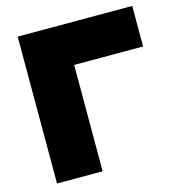

<svg xmlns="http://www.w3.org/2000/svg" viewBox="-110 -848 890 947"><g transform="rotate(-15 335.0 -375.0)"><path d="M65 -750V0H298V-543H650V-750Z"/></g></svg>

Font: Bounded ExtBd
Style: Regular
Weight: 800
Designer: Vlad Churkin
Version: Version 3.0